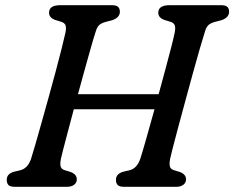

<svg xmlns="http://www.w3.org/2000/svg" viewBox="-20 -720 903 740"><path d="M214.5 -107Q210.5 -86 214.5 -76.2Q218.5 -66.5 233 -63L252.5 -57Q276 -48 276 -29Q276 -15.5 265.5 -7.8Q255 0 238 0H37.5Q19 0 12.5 -7Q6 -14 6 -26Q5 -49.5 33.5 -58L57 -63.5Q87.5 -70.5 100 -109Q105.5 -126 116 -162.2Q126.5 -198.5 139.8 -246Q153 -293.5 167.5 -345.2Q182 -397 195 -446Q208 -495 217.8 -533.8Q227.5 -572.5 232 -593Q236 -611.5 232.8 -621.8Q229.5 -632 214.5 -636.5L193 -643Q169 -651.5 169 -671Q169 -700 212.5 -700H410.5Q429 -700 435.5 -693.2Q442 -686.5 442 -675Q442 -652 412 -642L387 -635.5Q370.5 -631 362 -623Q353.5 -615 348.5 -597Q341.5 -576 330.8 -538.2Q320 -500.5 307 -453.5Q294 -406.5 280.5 -357H591.5Q605 -406.5 617.5 -453Q630 -499.5 639.5 -536.2Q649 -573 653 -593Q657 -611.5 653.8 -621.8Q650.5 -632 635.5 -636.5L614 -643Q590 -651.5 590 -671Q590 -700 633.5 -700H831.5Q850 -700 856.5 -693.2Q863 -686.5 863 -675Q863 -652 833 -642L808 -635.5Q791.5 -631 783 -623Q774.5 -615 769.5 -597Q762 -574 749.8 -531.5Q737.5 -489 723 -436.2Q708.5 -383.5 693.8 -329.2Q679 -275 666.2 -227.2Q653.5 -179.5 645.2 -147.2Q637 -115 635.5 -107Q631.5 -86 635.5 -76.2Q639.5 -66.5 654 -63L673.5 -57Q697 -48 697 -29Q697 -15.5 686.5 -7.8Q676 0 659 0H458.5Q440 0 433.5 -7Q427 -14 427 -26Q426 -49.5 454.5 -58L478 -63.5Q508.5 -70.5 521 -109Q528 -130.5 543 -183Q558 -235.5 575.5 -299H264.5Q252 -251.5 241 -210.5Q230 -169.5 223 -141.8Q216 -114 214.5 -107Z"/></svg>

Font: Fraunces 9pt SuperSoft
Style: Italic
Weight: 400
Italic angle: -16°
Version: Version 1.000;[b76b70a41]